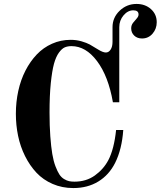

<svg xmlns="http://www.w3.org/2000/svg" viewBox="-20 -931 811 969"><path d="M582 -415H549.8Q526.9 -546.4 470 -622.3Q413.1 -698.2 340.8 -698.2Q321.8 -698.2 307.1 -692.1Q292.5 -686 277.3 -665.3Q262.2 -644.5 252.4 -608.9Q242.7 -573.2 236.3 -511Q230 -448.7 230 -362.8Q230 -295.9 233.9 -242.9Q237.8 -189.9 243.9 -153.8Q250 -117.7 260 -91.6Q270 -65.4 279.8 -50.5Q289.6 -35.6 303.5 -27.3Q317.4 -19 329.1 -16.6Q340.8 -14.2 356 -14.2Q415 -14.2 458.7 -45.4Q502.4 -76.7 526.9 -123Q555.7 -178.2 565.9 -274.9H602.1Q595.2 -177.2 561 -108.9Q530.3 -47.9 476.1 -14.9Q421.9 18.1 350.1 18.1Q293.5 18.1 245.6 -2.7Q197.8 -23.4 164.1 -59.3Q130.4 -95.2 106.4 -143.3Q82.5 -191.4 71.3 -245.4Q60.1 -299.3 60.1 -356.9Q60.1 -416.5 72.3 -472.2Q84.5 -527.8 108.4 -574.5Q132.3 -621.1 165.5 -656Q198.7 -690.9 242.7 -710.4Q286.6 -730 336.9 -730Q365.7 -730 391.6 -722.4Q417.5 -714.8 432.9 -706.5Q448.2 -698.2 475.1 -681.2Q499.5 -666 514.2 -666Q528.8 -666 538.3 -680.7Q547.9 -695.3 547.9 -720.2V-793.9Q547.9 -842.3 583.7 -876.7Q619.6 -911.1 668.9 -911.1Q712.9 -911.1 741.9 -885Q771 -858.9 771 -818.8Q771 -785.6 750 -761.2Q729 -736.8 696.8 -736.8Q672.4 -736.8 657.2 -751.5Q642.1 -766.1 642.1 -788.1Q642.1 -803.7 651.4 -815.7Q660.6 -827.6 669.9 -837.6Q679.2 -847.7 679.2 -857.9Q679.2 -878.9 652.8 -878.9Q625 -878.9 603.5 -853.5Q582 -828.1 582 -793.9Z"/></svg>

Font: Flanker Steampunk
Style: Bold
Weight: 700
Designer: Alexey Kryukov, Leonardo Di Lena
Foundry: Alexey Kryukov, Leonardo Di Lena
Version: 1.210